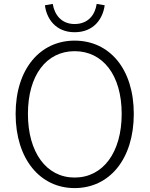

<svg xmlns="http://www.w3.org/2000/svg" viewBox="-20 -950 766 983"><path d="M362 13C540 13 665 -135 665 -367C665 -598 540 -742 362 -742C186 -742 60 -598 60 -367C60 -135 186 13 362 13ZM362 -41C218 -41 123 -169 123 -367C123 -565 218 -688 362 -688C507 -688 603 -565 603 -367C603 -169 507 -41 362 -41ZM362 -785C462 -785 507 -856 516 -923L475 -930C467 -875 432 -827 362 -827C294 -827 259 -875 250 -930L210 -923C218 -856 264 -785 362 -785Z"/></svg>

Font: Noto Sans Japanese Light
Style: Regular
Weight: 300
Designer: Ryoko NISHIZUKA (kana & ideographs); Paul D. Hunt (Latin, Greek & Cyrillic); Wenlong ZHANG (bopomofo); Sandoll Communica
Foundry: Adobe Systems Incorporated
Version: Version 1.000;PS 1;hotconv 1.0.78;makeotf.lib2.5.61930